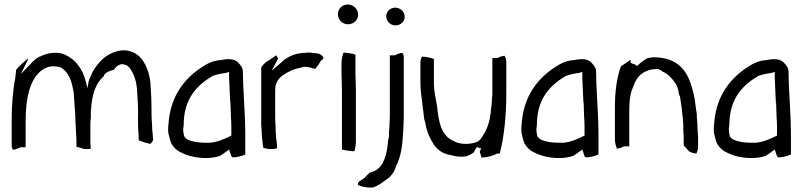

<svg xmlns="http://www.w3.org/2000/svg" viewBox="-20 -689 3573 854"><path d="M32 -40C32 -33 34 -28 38 -23C51 -24 62 -30 71 -34H94V-144C94 -225 103 -299 139 -349V-350C155 -369 175 -390 210 -394H220C223 -394 226 -394 232 -393C239 -393 248 -391 255 -386C291 -361 299 -324 308 -277V-276L311 -231C312 -207 315 -187 315 -163C316 -142 317 -121 318 -101V-100C318 -88 320 -80 320 -70V-36L344 -30V-29C349 -26 370 -25 383 -27C383 -32 384 -39 383 -45H382V-140C382 -149 383 -155 384 -165V-201H385C388 -258 402 -316 440 -348L446 -360C455 -369 471 -375 487 -379C494 -391 513 -409 533 -402C542 -400 551 -395 558 -385C577 -358 588 -326 590 -282C591 -254 594 -229 594 -200V-172C594 -162 593 -155 594 -146C594 -130 594 -112 596 -98L597 -65C604 -62 612 -60 621 -56L648 -49C653 -52 663 -62 661 -75H660V-82C658 -100 656 -122 656 -141C655 -152 654 -166 654 -178V-206C654 -240 652 -273 650 -306C648 -353 635 -391 613 -423C593 -451 553 -475 500 -461C449 -447 418 -413 392 -370L386 -355C381 -345 376 -335 374 -325L369 -297L362 -325C354 -355 344 -379 327 -399V-400C311 -421 295 -433 269 -446C261 -449 252 -452 245 -453C213 -457 184 -450 163 -440L162 -439C147 -435 134 -423 123 -412L73 -360L104 -423V-429C86 -414 67 -397 52 -379L48 -343V-342C37 -286 32 -222 32 -156ZM315 -156H316Z M729 -96C731 -87 733 -80 735 -72C740 -45 761 -22 783 -12C814 4 851 14 897 14C916 14 940 11 959 4C965 0 975 -6 980 -10L999 -24L1009 6C1009 6 1012 8 1015 11C1034 11 1056 5 1071 -2V-90C1071 -164 1065 -235 1062 -308L1061 -341C1060 -384 1063 -385 1039 -411C1020 -431 987 -425 982 -425C977 -425 971 -423 964 -422H963C920 -419 895 -402 864 -381C797 -333 743 -262 731 -156C729 -135 726 -112 729 -96ZM795 -105C794 -116 797 -127 797 -133C797 -249 855 -310 927 -352H928C944 -358 970 -363 987 -365L988 -366H990L999 -370V-342C1001 -304 1002 -270 1004 -233H1005C1005 -218 1007 -188 1007 -172C1008 -158 1009 -143 1009 -127V-86C984 -74 943 -52 899 -54C883 -54 866 -55 853 -57C838 -61 805 -64 798 -87V-88C797 -94 796 -100 795 -105ZM899 -47ZM980 -16ZM998 -342H999ZM1008 -108H1009Z M1142 -132C1142 -124 1144 -114 1144 -104C1144 -79 1148 -57 1151 -32C1168 -25 1192 -24 1212 -29C1214 -43 1210 -59 1208 -76L1207 -95C1207 -96 1206 -101 1206 -102V-122C1205 -136 1204 -152 1204 -166V-288C1204 -323 1221 -342 1239 -355C1260 -369 1283 -381 1314 -387L1330 -392H1331C1351 -392 1367 -387 1382 -382C1386 -387 1389 -392 1395 -399L1409 -421C1414 -423 1415 -425 1419 -431C1418 -436 1410 -448 1390 -452H1385C1370 -454 1353 -457 1339 -454H1338C1297 -454 1262 -438 1238 -418V-417C1236 -416 1236 -415 1230 -410L1188 -374L1217 -428C1215 -432 1212 -438 1209 -443L1175 -420C1162 -414 1149 -401 1142 -389V-158C1142 -149 1141 -141 1142 -132ZM1206 -116Z M1483 -626C1483 -601 1503 -581 1528 -581C1553 -581 1573 -600 1573 -624C1573 -649 1551 -669 1527 -669C1502 -669 1483 -650 1483 -626ZM1499 -364C1499 -337 1501 -314 1501 -286V-24C1516 -20 1536 -17 1556 -16C1560 -28 1563 -45 1563 -62V-286C1563 -314 1561 -337 1561 -364V-446C1546 -451 1528 -454 1508 -455C1503 -442 1499 -425 1499 -408Z M1573 135H1575C1591 142 1617 148 1642 144C1659 138 1680 124 1698 110C1711 102 1723 90 1734 71C1736 65 1739 57 1742 50V49C1758 18 1768 -23 1771 -72L1772 -85C1774 -116 1776 -145 1776 -177V-434C1776 -442 1773 -449 1769 -454C1756 -453 1745 -447 1736 -443H1714V-176C1714 -149 1712 -121 1710 -96V-84C1710 -81 1710 -78 1708 -72L1706 -61C1701 1 1686 50 1649 70C1640 74 1633 76 1624 79L1600 103C1599 104 1598 106 1594 107L1580 117C1571 121 1571 133 1573 135ZM1698 -616C1698 -594 1717 -576 1739 -576C1761 -576 1780 -592 1780 -614C1780 -637 1760 -655 1738 -655C1715 -655 1698 -637 1698 -616Z M1850 -322C1850 -291 1854 -261 1858 -232C1861 -209 1864 -182 1867 -159L1872 -142C1878 -103 1893 -71 1911 -44C1929 -20 1951 -4 1986 1H1987C2009 8 2032 10 2056 6C2067 2 2078 -4 2086 -10C2092 -18 2095 -25 2099 -33L2102 -34L2120 -29L2114 -14C2117 -5 2119 3 2122 12C2148 11 2173 4 2191 -6H2203C2223 -83 2232 -178 2232 -275V-415C2232 -426 2228 -435 2224 -441C2213 -440 2201 -436 2194 -431H2170V-270C2170 -263 2169 -259 2168 -250V-245C2167 -232 2167 -218 2164 -204C2161 -157 2149 -117 2129 -88C2121 -74 2112 -58 2090 -54C2053 -44 2018 -50 1997 -62C1941 -86 1931 -149 1924 -217C1919 -249 1910 -282 1910 -319V-427C1894 -432 1877 -437 1857 -437C1854 -432 1850 -422 1850 -412ZM1911 -44ZM2090 -54H2091Z M2300 -96C2302 -87 2304 -80 2306 -72C2311 -45 2332 -22 2354 -12C2385 4 2422 14 2468 14C2487 14 2511 11 2530 4C2536 0 2546 -6 2551 -10L2570 -24L2580 6C2580 6 2583 8 2586 11C2605 11 2627 5 2642 -2V-90C2642 -164 2636 -235 2633 -308L2632 -341C2631 -384 2634 -385 2610 -411C2591 -431 2558 -425 2553 -425C2548 -425 2542 -423 2535 -422H2534C2491 -419 2466 -402 2435 -381C2368 -333 2314 -262 2302 -156C2300 -135 2297 -112 2300 -96ZM2366 -105C2365 -116 2368 -127 2368 -133C2368 -249 2426 -310 2498 -352H2499C2515 -358 2541 -363 2558 -365L2559 -366H2561L2570 -370V-342C2572 -304 2573 -270 2575 -233H2576C2576 -218 2578 -188 2578 -172C2579 -158 2580 -143 2580 -127V-86C2555 -74 2514 -52 2470 -54C2454 -54 2437 -55 2424 -57C2409 -61 2376 -64 2369 -87V-88C2368 -94 2367 -100 2366 -105ZM2470 -47ZM2551 -16ZM2569 -342H2570ZM2579 -108H2580Z M2715 -71C2715 -55 2719 -40 2724 -28C2735 -29 2747 -33 2755 -38H2779V-197C2779 -229 2781 -269 2794 -297C2799 -310 2805 -328 2815 -341C2832 -365 2862 -382 2903 -382C2916 -382 2923 -373 2928 -370C2950 -361 2967 -343 2981 -323C2992 -310 2997 -291 3000 -270L3005 -258V-257C3010 -227 3014 -195 3017 -163V-162L3019 -138C3019 -121 3019 -106 3020 -90H3021V-42L3046 -15C3053 -11 3065 -7 3077 -6C3080 -11 3085 -23 3085 -34V-78C3085 -89 3083 -98 3083 -110C3082 -119 3082 -127 3082 -137C3080 -152 3080 -166 3079 -183C3076 -201 3073 -226 3070 -247C3066 -275 3056 -308 3046 -334C3028 -378 2996 -415 2941 -428C2910 -435 2887 -437 2859 -430C2850 -425 2842 -419 2831 -411L2813 -395C2805 -406 2794 -403 2785 -410V-423L2742 -394C2723 -345 2715 -280 2715 -208ZM2794 -297Z M3156 -96C3158 -87 3160 -80 3162 -72C3167 -45 3188 -22 3210 -12C3241 4 3278 14 3324 14C3343 14 3367 11 3386 4C3392 0 3402 -6 3407 -10L3426 -24L3436 6C3436 6 3439 8 3442 11C3461 11 3483 5 3498 -2V-90C3498 -164 3492 -235 3489 -308L3488 -341C3487 -384 3490 -385 3466 -411C3447 -431 3414 -425 3409 -425C3404 -425 3398 -423 3391 -422H3390C3347 -419 3322 -402 3291 -381C3224 -333 3170 -262 3158 -156C3156 -135 3153 -112 3156 -96ZM3222 -105C3221 -116 3224 -127 3224 -133C3224 -249 3282 -310 3354 -352H3355C3371 -358 3397 -363 3414 -365L3415 -366H3417L3426 -370V-342C3428 -304 3429 -270 3431 -233H3432C3432 -218 3434 -188 3434 -172C3435 -158 3436 -143 3436 -127V-86C3411 -74 3370 -52 3326 -54C3310 -54 3293 -55 3280 -57C3265 -61 3232 -64 3225 -87V-88C3224 -94 3223 -100 3222 -105ZM3326 -47ZM3407 -16ZM3425 -342H3426ZM3435 -108H3436Z"/></svg>

Font: SolarCharger
Style: 350
Weight: 300
Designer: Mew Too
Foundry: Cannot Into Space Fonts/KineticPlasma Fonts
Version: Version 1.100